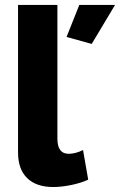

<svg xmlns="http://www.w3.org/2000/svg" viewBox="-20 -750 487 779"><path d="M53.2 -730H212.9V-187Q212.9 -126 258.8 -126Q285.6 -126 316.9 -141.1L337.9 -21Q308.1 -7.3 268.8 0.7Q229.5 8.8 195.8 8.8Q127.4 8.8 90.3 -27.3Q53.2 -63.5 53.2 -130.9ZM352.1 -571.8 250 -600.1 301.8 -730H446.8Z"/></svg>

Font: Rawline ExtraBold
Style: Regular
Weight: 800
Designer: Matt McInerney, Pablo Impallari, Rodrigo Fuenzalida
Foundry: Matt McInerney, Pablo Impallari, Rodrigo Fuenzalida
Version: Version 4.020;PS 004.020;hotconv 1.0.88;makeotf.lib2.5.64775